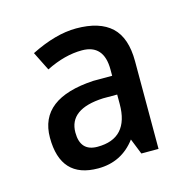

<svg xmlns="http://www.w3.org/2000/svg" viewBox="-63 -785 458 463"><g transform="rotate(-15 166.0 -553.0)"><path d="M238.3 -390.6 222.7 -429.7Q187.5 -382.8 128.9 -382.8Q82 -382.8 58.6 -408.2Q35.2 -433.6 35.2 -484.4Q35.2 -582 171.9 -589.8H218.8V-605.5Q218.8 -636.7 205.1 -652.3Q191.4 -668 164.1 -668Q121.1 -668 74.2 -644.5L50.8 -691.4Q113.3 -722.7 164.1 -722.7Q222.7 -722.7 252 -695.3Q281.2 -668 281.2 -609.4V-390.6ZM183.6 -543Q97.7 -539.1 97.7 -480.5Q97.7 -433.6 140.6 -433.6Q179.7 -433.6 199.2 -455.1Q218.8 -476.6 218.8 -519.5V-543Z"/></g></svg>

Font: Droid Sans Fallback
Style: Regular
Weight: 400
Designer: Steve Matteson
Foundry: Ascender Corporation
Version: 3.00 (Khmer version)